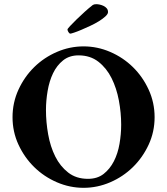

<svg xmlns="http://www.w3.org/2000/svg" viewBox="-20 -889 799 919"><path d="M356 -624Q312 -624 282 -600Q252 -576 234 -538.5Q216 -501 208 -454Q200 -407 200 -362Q200 -305 210.5 -246Q221 -187 244.5 -140Q268 -93 306.5 -63Q345 -33 401 -33Q446 -33 476 -56.5Q506 -80 525 -117Q544 -154 552 -200.5Q560 -247 560 -292Q560 -349 549 -408Q538 -467 514 -515Q490 -563 451 -593.5Q412 -624 356 -624ZM380 -667Q446 -667 507.5 -640.5Q569 -614 616 -568Q663 -522 691.5 -460Q720 -398 720 -328Q720 -258 691.5 -196.5Q663 -135 616 -89Q569 -43 507.5 -16.5Q446 10 380 10Q314 10 252.5 -16.5Q191 -43 144 -89Q97 -135 68.5 -196.5Q40 -258 40 -328Q40 -398 68.5 -460Q97 -522 144 -568Q191 -614 252.5 -640.5Q314 -667 380 -667ZM303 -748Q303 -751 315.5 -764.5Q328 -778 346.5 -796Q365 -814 386 -833Q407 -852 424 -865Q427 -867 431 -868Q435 -869 441 -869Q448 -869 457.5 -867Q467 -865 476 -860.5Q485 -856 491 -849Q497 -842 497 -831Q497 -822 484.5 -810.5Q472 -799 453.5 -787.5Q435 -776 412.5 -765.5Q390 -755 370 -746.5Q350 -738 335 -733Q320 -728 317 -728Q312 -728 307.5 -735.5Q303 -743 303 -748Z"/></svg>

Font: Vermiglione
Style: Bold
Weight: 700
Version: Version 1.000